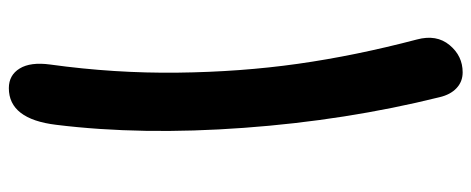

<svg xmlns="http://www.w3.org/2000/svg" viewBox="-344 -552 1092 445"><g transform="rotate(-90 202.5 -329.0)"><path d="M257.8 196.8Q236.3 196.8 221.2 182.6Q206.1 168.5 200.2 143.1Q146.5 -73.2 129.2 -310.3Q111.8 -547.4 136.2 -745.1Q149.4 -855 221.2 -855Q251.5 -855 266.8 -829.8Q282.2 -804.7 275.9 -758.8Q255.4 -610.4 257.1 -464.1Q258.8 -317.9 277.6 -185.1Q296.4 -52.2 334 90.8Q346.2 136.2 321 166.5Q295.9 196.8 257.8 196.8Z"/></g></svg>

Font: Shantell Sans Irregular Bouncy
Style: Italic
Weight: 600
Italic angle: -11.31°
Designer: Stephen Nixon, Anya Danilova, Shantell Martin
Foundry: Arrow Type
Version: Version 1.006;[9816181b4]